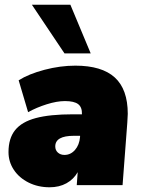

<svg xmlns="http://www.w3.org/2000/svg" viewBox="-20 -784 599 813"><path d="M521 -302Q521 -290 519 -264L499 0H305L309 -55Q292 -25 261.5 -8Q231 9 190 9Q141 9 101 -11Q61 -31 38.5 -65Q16 -99 16 -140Q16 -198 44 -233Q72 -268 131.5 -284Q191 -300 290 -300H327Q328 -330 311 -343Q294 -356 255 -356Q221 -356 178 -342.5Q135 -329 99 -309L59 -444Q102 -471 168.5 -488.5Q235 -506 299 -506Q411 -506 466 -456Q521 -406 521 -302ZM319 -204V-209H293Q214 -209 214 -164Q214 -148 225 -138Q236 -128 253 -128Q279 -128 297.5 -149Q316 -170 319 -204ZM115 -764H278L364 -558H253Z"/></svg>

Font: Nunito Sans Heavy Heavy
Style: Italic
Weight: 400
Italic angle: -4.541°
Designer: Vernon Adams
Foundry: Vernon Adams
Version: Version 2.002